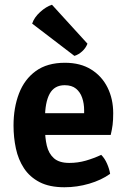

<svg xmlns="http://www.w3.org/2000/svg" viewBox="-20 -775 538 809"><path d="M120 -206.5V-298H334.5V-310.5Q334.5 -339 326.2 -363Q318 -387 300.2 -401.5Q282.5 -416 252.5 -416Q209 -416 189.2 -379.8Q169.5 -343.5 169.5 -275V-235.5Q169.5 -195 177.2 -161.5Q185 -128 207.2 -108.2Q229.5 -88.5 272 -88.5Q308 -88.5 341.8 -98.2Q375.5 -108 406.5 -122.5Q421.5 -107.5 431.2 -85Q441 -62.5 444 -42.5Q407 -16 355.8 -1Q304.5 14 251.5 14Q188.5 14 147 -7.5Q105.5 -29 81.2 -65.8Q57 -102.5 47 -149.2Q37 -196 37 -246Q37 -321 60 -381Q83 -441 131 -475.8Q179 -510.5 253.5 -510.5Q319 -510.5 364.2 -482.2Q409.5 -454 433.2 -406Q457 -358 457 -298Q457 -269 454.5 -249.2Q452 -229.5 446.5 -206.5ZM199 -755Q174 -747 149 -724.2Q124 -701.5 115.5 -675.5L293.5 -539.5Q310.5 -544.5 326 -558.5Q341.5 -572.5 348.5 -591Z"/></svg>

Font: Signika SemiBold
Style: Regular
Weight: 600
Designer: Anna Giedry
Foundry: Anna Giedry
Version: Version 2.001